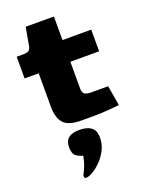

<svg xmlns="http://www.w3.org/2000/svg" viewBox="-163 -665 800 1048"><g transform="rotate(-20 237.0 -141.0)"><path d="M234 0Q158 0 130 -32Q102 -64 102 -128V-322H20V-448H62Q79 -448 89.5 -454.5Q100 -461 103 -478L122 -585H286V-448H453V-322H286V-167Q286 -142 298 -134Q310 -126 334 -126H434L454 -10Q433 -7 390 -3.5Q347 0 296 0ZM161.7 301.1Q144.4 306 141.5 296.5Q138.6 287 144.4 277.1Q151 267.2 161.7 239.1Q172.5 211 176.6 183.7Q152.6 177.9 136.1 164.7Q119.6 151.5 119.6 113.4Q119.6 77.1 141.5 60.5Q163.4 44 203.1 44Q247.7 44 272.1 61.8Q296.5 79.6 296.5 122.5Q296.5 155.6 282.8 185.8Q269.2 215.9 248.1 239.9Q227 263.9 203.9 280Q180.7 296.1 161.7 301.1Z"/></g></svg>

Font: Goldman
Style: Bold
Weight: 700
Designer: Jaikishan Patel
Version: Version 1.000; ttfautohint (v1.8.3)